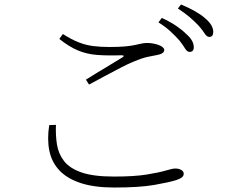

<svg xmlns="http://www.w3.org/2000/svg" viewBox="-20 -830 1040 858"><path d="M827 -598Q816 -598 806.5 -614Q797 -630 781 -650Q765 -668 742.5 -689Q720 -710 688 -730L703 -750Q740 -733 766.5 -715Q793 -697 809 -681Q829 -664 837.5 -649Q846 -634 846 -619Q846 -608 841 -603Q836 -598 827 -598ZM491 8Q401 8 340.5 -12Q280 -32 245.5 -68.5Q211 -105 200.5 -156.5Q190 -208 200 -271L230 -272Q228 -226 234.5 -184.5Q241 -143 266 -110.5Q291 -78 344 -59.5Q397 -41 489 -41Q580 -41 635.5 -50Q691 -59 721 -68Q751 -77 764 -77Q774 -77 782.5 -74Q791 -71 796 -66Q801 -61 801 -54Q801 -44 793 -37.5Q785 -31 767 -25Q735 -15 669 -3.5Q603 8 491 8ZM364 -474Q405 -500 450.5 -527Q496 -554 526 -573Q542 -583 521 -583Q460 -581 414 -584.5Q368 -588 328.5 -604.5Q289 -621 245 -656L261 -678Q300 -653 332.5 -640.5Q365 -628 397.5 -624Q430 -620 469 -620Q511 -620 538.5 -622.5Q566 -625 583.5 -629Q601 -633 613.5 -635.5Q626 -638 639 -638Q651 -638 664.5 -635.5Q678 -633 689 -629Q700 -625 707 -619Q714 -613 714 -607Q714 -591 686 -585Q667 -581 643 -576.5Q619 -572 578 -555Q555 -546 519.5 -527.5Q484 -509 446.5 -489Q409 -469 378 -452ZM915 -665Q904 -665 894 -681Q884 -697 867 -716Q849 -735 828 -753Q807 -771 775 -792L789 -810Q825 -795 852 -779.5Q879 -764 896 -749Q916 -732 924.5 -717Q933 -702 933 -687Q933 -676 928.5 -670.5Q924 -665 915 -665Z"/></svg>

Font: Noto Serif SC ExtraLight
Style: Regular
Weight: 200
Designer: Ryoko NISHIZUKA 西塚涼子 (kana & ideographs); Frank Grießhammer (Latin, Greek & Cyrillic); Wenlong ZHANG 张文龙 (bopomofo); San
Foundry: Adobe
Version: Version 2.002-H1;hotconv 1.1.0;makeotfexe 2.6.0